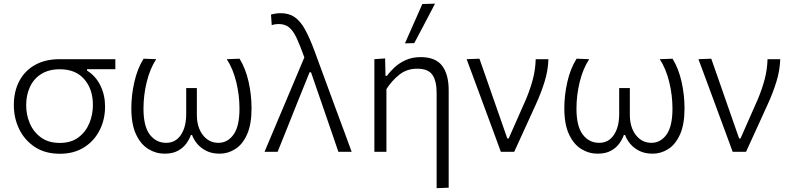

<svg xmlns="http://www.w3.org/2000/svg" viewBox="-20 -812 4224 1027"><path d="M300.5 10.5Q221.5 10.5 166.5 -25.8Q111.5 -62 82.8 -121.2Q54 -180.5 54 -249.5Q54 -323.5 83.5 -379Q113 -434.5 168 -465Q223 -495.5 299.5 -495.5H597V-442H445.5V-434.5Q492.5 -405 517.2 -354.2Q542 -303.5 542 -242.5Q542 -172 512.5 -114.5Q483 -57 428.8 -23.2Q374.5 10.5 300.5 10.5ZM300 -47.5Q359.5 -47.5 398.8 -76.5Q438 -105.5 457.5 -152Q477 -198.5 477 -250.5Q477 -334.5 431 -388Q385 -441.5 300 -441.5Q241.5 -441.5 201.2 -416.5Q161 -391.5 140.5 -347.8Q120 -304 120 -249Q120 -197 140 -151Q160 -105 200 -76.2Q240 -47.5 300 -47.5Z M860 10Q814 10 773.5 -14.8Q733 -39.5 707.8 -93Q682.5 -146.5 682.5 -232.5Q682.5 -303.5 698.8 -374.2Q715 -445 748 -498L815.5 -495.5Q782 -444 764.8 -373.5Q747.5 -303 747.5 -231Q747.5 -136.5 781.2 -92.2Q815 -48 869 -48Q919 -48 947.5 -90.2Q976 -132.5 976 -202.5V-341H1033V-198.5Q1033 -130.5 1065.5 -89.2Q1098 -48 1148 -48Q1197.5 -48 1229.2 -92.2Q1261 -136.5 1261 -231Q1261 -302.5 1243.8 -373.2Q1226.5 -444 1193 -495.5L1261.5 -498Q1294 -445 1309.8 -374.2Q1325.5 -303.5 1325.5 -232.5Q1325.5 -146.5 1301.5 -93Q1277.5 -39.5 1238.5 -14.8Q1199.5 10 1155.5 10Q1112.5 10 1082.2 -5.8Q1052 -21.5 1033.5 -44.5Q1015 -67.5 1007.5 -90H1001Q993.5 -68 977 -44.8Q960.5 -21.5 932 -5.8Q903.5 10 860 10Z M1395 0Q1423.5 -67.5 1454.2 -140.5Q1485 -213.5 1514 -282Q1536 -334 1560 -391.2Q1584 -448.5 1608 -505Q1584.5 -570.5 1566 -609.8Q1547.5 -649 1525.5 -666.2Q1503.5 -683.5 1470.5 -683.5Q1465.5 -683.5 1455.5 -682.5Q1445.5 -681.5 1433.5 -677.5L1429.5 -734Q1441.5 -737.5 1454.8 -739.5Q1468 -741.5 1481.5 -741.5Q1526 -741.5 1556.5 -720.2Q1587 -699 1611.8 -654Q1636.5 -609 1662.5 -539L1756 -284.5Q1780.5 -218 1798.2 -170.2Q1816 -122.5 1830.8 -82.5Q1845.5 -42.5 1861 0H1790Q1768 -64.5 1745.8 -129Q1723.5 -193.5 1701 -259L1643.5 -425.5H1636L1567.5 -256Q1541 -189 1515.5 -125.5Q1490 -62 1465 0Z M2315.5 194.5V-315Q2315.5 -379 2292.8 -411.8Q2270 -444.5 2211.5 -444.5Q2156 -444.5 2116 -412.5Q2076 -380.5 2047 -335.5V0H1982.5V-495.5L2040 -499.5L2042 -406.5H2050Q2065.5 -428.5 2090.5 -451.8Q2115.5 -475 2150.5 -490.8Q2185.5 -506.5 2230.5 -506.5Q2309 -506.5 2344.5 -460.8Q2380 -415 2380 -329V192ZM2146 -580Q2169.5 -633 2192.8 -685.8Q2216 -738.5 2239 -790.5L2307 -792.5Q2279 -739 2251.5 -686.5Q2224 -634 2196 -581.5Z M2659 0Q2642 -47 2624.2 -94.8Q2606.5 -142.5 2590 -187.5L2557.5 -275.5Q2537.5 -329.5 2516.8 -385.5Q2496 -441.5 2476 -495.5L2544.5 -498Q2561 -451 2580.8 -394.5Q2600.5 -338 2621 -279Q2641.5 -220 2660.5 -166L2693.5 -71.5H2701L2793.5 -281Q2817.5 -338.5 2830.8 -390.2Q2844 -442 2845.5 -495.5H2913.5Q2911.5 -434.5 2892.8 -374.5Q2874 -314.5 2848.5 -258.5Q2819 -194 2789.5 -129Q2760 -64 2730.5 0Z M3176 10Q3130 10 3089.5 -14.8Q3049 -39.5 3023.8 -93Q2998.5 -146.5 2998.5 -232.5Q2998.5 -303.5 3014.8 -374.2Q3031 -445 3064 -498L3131.5 -495.5Q3098 -444 3080.8 -373.5Q3063.5 -303 3063.5 -231Q3063.5 -136.5 3097.2 -92.2Q3131 -48 3185 -48Q3235 -48 3263.5 -90.2Q3292 -132.5 3292 -202.5V-341H3349V-198.5Q3349 -130.5 3381.5 -89.2Q3414 -48 3464 -48Q3513.5 -48 3545.2 -92.2Q3577 -136.5 3577 -231Q3577 -302.5 3559.8 -373.2Q3542.5 -444 3509 -495.5L3577.5 -498Q3610 -445 3625.8 -374.2Q3641.5 -303.5 3641.5 -232.5Q3641.5 -146.5 3617.5 -93Q3593.5 -39.5 3554.5 -14.8Q3515.5 10 3471.5 10Q3428.5 10 3398.2 -5.8Q3368 -21.5 3349.5 -44.5Q3331 -67.5 3323.5 -90H3317Q3309.5 -68 3293 -44.8Q3276.5 -21.5 3248 -5.8Q3219.5 10 3176 10Z M3899 0Q3882 -47 3864.2 -94.8Q3846.5 -142.5 3830 -187.5L3797.5 -275.5Q3777.5 -329.5 3756.8 -385.5Q3736 -441.5 3716 -495.5L3784.5 -498Q3801 -451 3820.8 -394.5Q3840.5 -338 3861 -279Q3881.5 -220 3900.5 -166L3933.5 -71.5H3941L4033.5 -281Q4057.5 -338.5 4070.8 -390.2Q4084 -442 4085.5 -495.5H4153.5Q4151.5 -434.5 4132.8 -374.5Q4114 -314.5 4088.5 -258.5Q4059 -194 4029.5 -129Q4000 -64 3970.5 0Z"/></svg>

Font: Commissioner Light
Style: Regular
Weight: 300
Designer: Kostas Bartsokas
Foundry: Kostas Bartsokas
Version: Version 1.000; ttfautohint (v1.8.3)